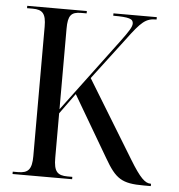

<svg xmlns="http://www.w3.org/2000/svg" viewBox="-52 -763 756 812"><g transform="rotate(5 326.5 -357.0)"><path d="M31 0H284V-10H264C220 -10 205 -26 205 -84V-273L268 -360L420 -101C468 -18 494 0 588 0H618V-10H616C593 -10 571 -30 526 -104L325 -433L457 -607C517 -688 535 -704 581 -704V-714H397V-704C465 -704 482 -698 482 -678C482 -664 470 -645 439 -603L205 -290V-632C205 -688 218 -704 261 -704H284V-714H31V-704H55C97 -704 112 -688 112 -633V-83C112 -26 96 -10 53 -10H31Z"/></g></svg>

Font: Noto Serif Display Condensed
Style: Regular
Weight: 400
Width: 3
Designer: Monotype Design Team
Foundry: Monotype Imaging Inc.
Version: Version 2.009